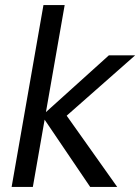

<svg xmlns="http://www.w3.org/2000/svg" viewBox="-20 -740 555 760"><path d="M337 0 146 -282 411 -521H515L211 -253L222 -313L444 0ZM26 0 152 -720H236L110 0Z"/></svg>

Font: DM Sans 10pt
Style: Italic
Weight: 400
Italic angle: -10°
Version: Version 4.004;gftools[0.9.30]